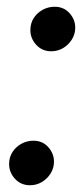

<svg xmlns="http://www.w3.org/2000/svg" viewBox="-20 -539 248 569"><path d="M132 -387Q105 -387 87.5 -406Q70 -425 70 -450Q70 -470 80 -485.5Q90 -501 106.5 -510Q123 -519 142 -519Q169 -519 186 -500Q203 -481 203 -457Q203 -438 193 -422Q183 -406 167 -396.5Q151 -387 132 -387ZM69 10Q42 10 24.5 -9Q7 -28 7 -53Q7 -73 17 -88.5Q27 -104 43.5 -113Q60 -122 79 -122Q106 -122 123 -103Q140 -84 140 -60Q140 -41 130 -25Q120 -9 104 0.5Q88 10 69 10Z"/></svg>

Font: MuseoModerno
Style: Italic
Weight: 400
Italic angle: -9°
Designer: Pablo Cosgaya, Héctor Gatti, Marcela Romero, and the Authors of The MuseoModerno Project.
Foundry: Omnibus-Type Team
Version: Version 1.003